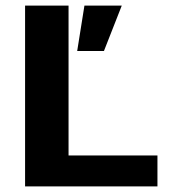

<svg xmlns="http://www.w3.org/2000/svg" viewBox="-20 -669 620 689"><path d="M545 0V-111H226V-649H70V0ZM417 -649H283L257 -486H353Z"/></svg>

Font: Play
Style: Bold
Weight: 700
Designer: Jonas Hecksher
Foundry: Jonas Hecksher, Playtypeª, e-types AS
Version: Version 1.002